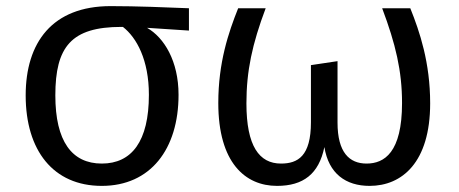

<svg xmlns="http://www.w3.org/2000/svg" viewBox="-20 -595 1500 628"><path d="M598 -568C525 -571 426 -575 342 -575C151 -575 64 -456 64 -283C64 -103 154 13 313 13C472 13 564 -107 564 -285C564 -395 517 -472 461 -504L598 -495ZM313 -60C215 -60 161 -133 161 -283C161 -442 213 -507 377 -507H382C427 -472 467 -399 467 -285C467 -133 411 -60 313 -60Z M1322 -568H1230C1274 -451 1295 -363 1295 -258C1295 -96 1237 -60 1179 -60C1123 -60 1084 -96 1084 -194V-395L997 -382V-195C997 -84 954 -60 899 -60C828 -60 786 -117 786 -257C786 -363 805 -451 849 -568H759C727 -488 694 -390 694 -258C694 -63 782 13 886 13C972 13 1023 -26 1041 -114C1055 -27 1111 13 1189 13C1295 13 1387 -64 1387 -257C1387 -390 1353 -491 1322 -568Z"/></svg>

Font: Glow Sans SC Normal Book
Style: Regular
Weight: 500
Designer: Ryoko NISHIZUKA (kana, bopomofo & ideographs); Paul D. Hunt (Latin, Greek & Cyrillic); Sandoll Communications, Soo-young
Version: Version 0.93